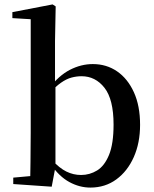

<svg xmlns="http://www.w3.org/2000/svg" viewBox="-20 -833 698 869"><path d="M40 0V-29L117 -36Q118 -65 118 -100Q118 -135 118.5 -170Q119 -205 119 -232V-746L36 -751V-778L218 -813L232 -804L229 -647V-453L231 -443V-80V-78L214 12ZM389 16Q340 16 294 -9Q248 -34 211 -88H200L216 -108Q249 -72 280.5 -56.5Q312 -41 347 -41Q386 -41 419.5 -61.5Q453 -82 473.5 -132Q494 -182 494 -269Q494 -383 453 -435.5Q412 -488 349 -488Q327 -488 304 -482Q281 -476 256 -458.5Q231 -441 199 -406L187 -435H204Q246 -491 296.5 -517Q347 -543 400 -543Q462 -543 510 -510Q558 -477 586 -415.5Q614 -354 614 -268Q614 -186 585.5 -122Q557 -58 506.5 -21Q456 16 389 16Z"/></svg>

Font: Noto Serif SC ExtraLight SemiBold
Style: Regular
Weight: 600
Version: Version 2.002-H1;hotconv 1.1.0;makeotfexe 2.6.0